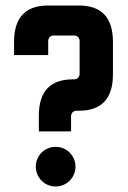

<svg xmlns="http://www.w3.org/2000/svg" viewBox="-20 -667 463 697"><path d="M266 -265C349 -265 390 -309 390 -397V-515C390 -603 349 -647 266 -647H155C72 -647 31 -603 31 -515V-467H155V-518C155 -529 163 -538 174 -538H250C261 -538 269 -529 269 -518V-399C269 -388 261 -379 250 -379H245C162 -379 121 -335 121 -247V-190H238V-245C238 -256 246 -265 257 -265ZM110 -62C110 -22 142 10 182 10C222 10 254 -22 254 -62C254 -102 222 -134 182 -134C142 -134 110 -102 110 -62Z"/></svg>

Font: sklik
Style: Regular
Weight: 400
Designer: Joe Prince
Foundry: Joe Prince
Version: Version 1.001